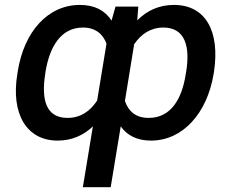

<svg xmlns="http://www.w3.org/2000/svg" viewBox="-20 -573 959 796"><path d="M323.5 203.1H438.9L480.5 -49C507.5 -11 549 9.9 606.2 9.9C738.3 9.9 838.8 -104.4 865.4 -265.3L867.2 -275.6C892.4 -443.2 832.7 -552.6 701 -552.6C640.3 -552.6 589.8 -529.8 549 -488.6L553.3 -545.5H458.8L442.5 -487.6C415.5 -529.5 372.5 -552.6 311.4 -552.6C179.3 -552.6 79.5 -443.2 53.3 -275.6L51.8 -265.6C25.2 -104.8 87.4 9.9 219.1 9.9C276.6 9.9 325.3 -11 365.1 -49ZM167.3 -265.6 168.7 -275.6C185.7 -379.6 232.6 -458.8 323.9 -458.8C375 -458.8 406.6 -432.5 421.5 -392L382.8 -156.2C353.7 -112.2 314.6 -84.2 259.9 -84.2C168 -84.2 151.6 -163.7 167.3 -265.6ZM497.9 -154.5 536.2 -389.6C564.6 -431.5 604.4 -458.8 657.3 -458.8C747.9 -458.8 768.8 -379.6 751.8 -275.6L750 -265.6C734.7 -163.7 688.9 -84.2 596.6 -84.2C542.6 -84.2 512.4 -111.5 497.9 -154.5Z"/></svg>

Font: Magic Ui Pro Medium
Style: Italic
Weight: 500
Italic angle: -9.39999°
Designer: Stefan Endress, Andreas Faust
Version: Version 1.000;FEAKit 1.0